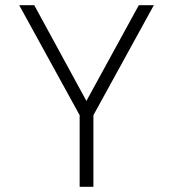

<svg xmlns="http://www.w3.org/2000/svg" viewBox="-20 -720 667 740"><path d="M287 0V-276L54 -700H112L313 -331L515 -700H573L340 -276V0Z"/></svg>

Font: Transpass ExtraLight
Style: Regular
Weight: 200
Designer: Delve Withrington
Foundry: Delve Fonts
Version: Version 1.001;December 18, 2019;FontCreator 12.0.0.2547 64-b